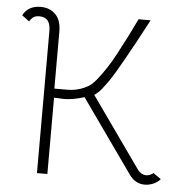

<svg xmlns="http://www.w3.org/2000/svg" viewBox="-51 -751 792 809"><g transform="rotate(5 345.0 -347.0)"><path d="M87 -661Q69 -661 60 -653.5Q51 -646 45 -636L14 -659Q36 -701 89 -701Q128 -701 152 -676.5Q176 -652 176 -604V-363H232Q268 -363 302 -378Q320 -386 331 -395.5Q342 -405 354 -420Q395 -472 426 -531Q466 -605 504 -685H555Q495 -571 457 -505Q424 -446 404 -417Q400 -412 388 -395Q376 -378 367 -369Q358 -360 346 -351L557 -53Q562 -45 572 -39Q582 -33 593 -33Q609 -33 623 -45L656 -22Q644 -8 626 -0.5Q608 7 590 7Q550 7 524 -30L306 -338Q256 -323 220 -323Q207 -323 197 -324Q187 -325 178 -325V-2H134V-604Q134 -661 87 -661Z"/></g></svg>

Font: Bellota Light
Style: Regular
Weight: 300
Designer: Kemie Guaida
Foundry: Kemie Guaida
Version: Version 4.001